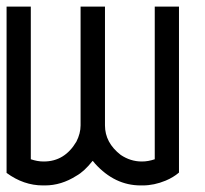

<svg xmlns="http://www.w3.org/2000/svg" viewBox="-20 -564 625 584"><path d="M73.7 -543.9V-79.6Q93.8 -72.8 112.3 -72.8H113.3Q176.8 -72.8 212.4 -133.3Q225.1 -158.2 225.1 -182.6V-543.9H299.3V-182.6Q299.3 -129.9 347.2 -92.8Q377 -72.8 411.1 -72.8H412.1Q430.7 -72.8 450.7 -79.6V-543.9H524.4V-39.1Q507.3 -24.4 483.9 -14.6Q448.7 0 414.1 0H407.7Q329.1 0 269 -66.4Q262.7 -74.7 261.7 -74.7Q236.3 -42.5 212.4 -29.3Q166.5 0 116.7 0H110.4Q51.8 0 0 -38.1V-543.9Z"/></svg>

Font: Gasq
Style: Regular
Weight: 400
Designer: Husham Jawad
Version: Version 1.00;December 29, 2020;FontCreator 13.0.0.2683 32-bi